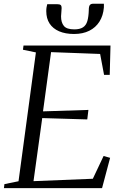

<svg xmlns="http://www.w3.org/2000/svg" viewBox="-30 -980 637 1000"><path d="M-9.5 0 -7 -21 66.5 -36 157 -707 89.5 -721 92.5 -743H545.5L541.5 -590H512L491.5 -699L236 -708.5L194 -400L430.5 -407.5L424.5 -358L190 -365L144.5 -36.5L453.5 -49L509.5 -167.5L543.5 -158L501.5 0ZM269.5 -958Q281 -958 286 -953.8Q291 -949.5 291 -938.5Q291 -927 289.5 -915.8Q288 -904.5 288 -895Q288 -862.5 302.8 -844.8Q317.5 -827 357 -827Q385.5 -827 402 -837.5Q418.5 -848 425 -870.5Q431.5 -893 432.5 -928Q432.5 -947 438 -953.8Q443.5 -960.5 454.5 -960.5H511Q511 -957 511.2 -952.5Q511.5 -948 511 -940.5Q507.5 -898.5 488 -867.5Q468.5 -836.5 435 -819.8Q401.5 -803 355.5 -803Q310.5 -803 278 -817Q245.5 -831 228.2 -857.5Q211 -884 211 -922Q211 -934 212.5 -942Q214 -950 216 -958Z"/></svg>

Font: Merriweather 120pt Light
Style: Italic
Weight: 300
Italic angle: -7.8°
Version: Version 2.101